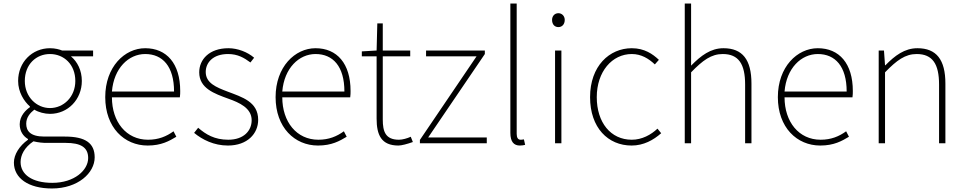

<svg xmlns="http://www.w3.org/2000/svg" viewBox="-20 -814 5488 1091"><path d="M275 257C423 257 518 169 518 80C518 -1 465 -38 349 -38H232C151 -38 129 -71 129 -111C129 -147 151 -172 175 -191C199 -176 234 -167 264 -167C366 -167 445 -249 445 -354C445 -414 420 -463 383 -494H509V-527H333C318 -533 294 -540 264 -540C163 -540 83 -461 83 -354C83 -290 117 -238 150 -209V-205C127 -189 92 -156 92 -108C92 -68 112 -40 139 -24V-20C90 15 59 64 59 110C59 198 141 257 275 257ZM264 -200C188 -200 121 -263 121 -354C121 -449 186 -507 264 -507C343 -507 408 -448 408 -354C408 -263 341 -200 264 -200ZM277 225C162 225 97 177 97 107C97 68 118 24 170 -11C199 -4 227 -2 234 -2H354C437 -2 481 22 481 84C481 153 403 225 277 225Z M819 13C897 13 942 -13 982 -37L966 -68C926 -39 881 -20 821 -20C697 -20 616 -122 616 -261H1002C1004 -275 1004 -286 1004 -297C1004 -453 927 -540 805 -540C688 -540 578 -434 578 -262C578 -90 686 13 819 13ZM616 -294C627 -427 711 -507 805 -507C904 -507 969 -437 969 -294Z M1275 13C1386 13 1447 -55 1447 -133C1447 -236 1356 -262 1272 -294C1209 -318 1149 -342 1149 -405C1149 -457 1189 -507 1276 -507C1331 -507 1368 -485 1403 -459L1424 -486C1387 -518 1331 -540 1278 -540C1169 -540 1112 -476 1112 -403C1112 -312 1198 -282 1278 -253C1340 -231 1410 -200 1410 -131C1410 -71 1365 -20 1277 -20C1199 -20 1150 -50 1106 -88L1083 -59C1130 -20 1196 13 1275 13Z M1787 13C1865 13 1910 -13 1950 -37L1934 -68C1894 -39 1849 -20 1789 -20C1665 -20 1584 -122 1584 -261H1970C1972 -275 1972 -286 1972 -297C1972 -453 1895 -540 1773 -540C1656 -540 1546 -434 1546 -262C1546 -90 1654 13 1787 13ZM1584 -294C1595 -427 1679 -507 1773 -507C1872 -507 1937 -437 1937 -294Z M2244 13C2262 13 2295 4 2326 -7L2314 -37C2295 -28 2267 -20 2247 -20C2170 -20 2155 -67 2155 -135V-494H2311V-527H2155V-681H2124L2120 -527L2036 -522V-494H2120V-140C2120 -48 2146 13 2244 13Z M2366 0H2746V-33H2413L2735 -507V-527H2401V-494H2688L2366 -19Z M2934 13C2949 13 2955 11 2964 9L2957 -22C2946 -20 2942 -20 2938 -20C2924 -20 2916 -31 2916 -53V-794H2880V-59C2880 -8 2900 13 2934 13Z M3134 0H3170V-527H3134ZM3153 -660C3173 -660 3189 -675 3189 -701C3189 -723 3173 -739 3153 -739C3132 -739 3117 -723 3117 -701C3117 -675 3132 -660 3153 -660Z M3569 13C3637 13 3693 -18 3737 -57L3716 -83C3679 -48 3628 -20 3570 -20C3450 -20 3371 -118 3371 -262C3371 -407 3458 -507 3570 -507C3624 -507 3666 -481 3701 -448L3724 -474C3689 -507 3642 -540 3570 -540C3443 -540 3333 -439 3333 -262C3333 -88 3435 13 3569 13Z M3871 0H3907V-403C3974 -472 4022 -507 4087 -507C4177 -507 4214 -450 4214 -334V0H4250V-339C4250 -475 4199 -540 4091 -540C4018 -540 3963 -498 3907 -441V-560V-794H3871Z M4641 13C4719 13 4764 -13 4804 -37L4788 -68C4748 -39 4703 -20 4643 -20C4519 -20 4438 -122 4438 -261H4824C4826 -275 4826 -286 4826 -297C4826 -453 4749 -540 4627 -540C4510 -540 4400 -434 4400 -262C4400 -90 4508 13 4641 13ZM4438 -294C4449 -427 4533 -507 4627 -507C4726 -507 4791 -437 4791 -294Z M4973 0H5009V-403C5076 -472 5124 -507 5189 -507C5279 -507 5316 -450 5316 -334V0H5352V-339C5352 -475 5301 -540 5193 -540C5120 -540 5065 -498 5011 -443H5009L5003 -527H4973Z"/></svg>

Font: Harano Aji Gothic K1 ExtraLight
Style: Regular
Weight: 250
Foundry: Masamichi Hosoda
Version: HaranoAjiGothicK1-ExtraLight version 20230610;ttx 4.39.4